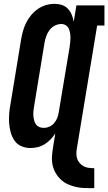

<svg xmlns="http://www.w3.org/2000/svg" viewBox="-20 -763 564 1000"><path d="M471 217Q447 217 423 216.5Q399 216 376.5 211Q354 206 333 196.5Q312 187 296 171.5Q280 156 269 136.5Q258 117 253.5 94.5Q249 72 251 48Q253 24 257 0L268 -68Q257 -51 243 -36.5Q229 -22 212 -11.5Q195 -1 176 3.5Q157 8 138 8Q113 8 90.5 -2Q68 -12 55 -31.5Q42 -51 35.5 -74.5Q29 -98 27.5 -122.5Q26 -147 28 -172.5Q30 -198 35 -223L90 -558Q94 -581 100 -602.5Q106 -624 116.5 -645Q127 -666 142.5 -684.5Q158 -703 177.5 -716.5Q197 -730 219.5 -736.5Q242 -743 264 -743Q284 -743 302.5 -737Q321 -731 333.5 -717.5Q346 -704 353.5 -686.5Q361 -669 364 -650L378 -735H524V-630H486L382 0Q379 15 378 30Q377 45 380.5 59Q384 73 393 84Q402 95 414 102Q426 109 441 111Q456 113 471 113ZM207 -97Q223 -97 237.5 -103.5Q252 -110 262.5 -122.5Q273 -135 278.5 -149.5Q284 -164 286 -179L342 -514Q344 -527 345.5 -540Q347 -553 347 -565.5Q347 -578 345 -590.5Q343 -603 338 -614Q333 -625 322.5 -631.5Q312 -638 300 -638Q282 -638 265.5 -629.5Q249 -621 238 -606.5Q227 -592 221 -575Q215 -558 212 -541L157 -206Q155 -194 154 -182Q153 -170 154 -158.5Q155 -147 158 -135.5Q161 -124 167.5 -115Q174 -106 184.5 -101.5Q195 -97 207 -97Z"/></svg>

Font: Iosevka Slab Extrabold
Style: Italic
Weight: 800
Italic angle: -9°
Monospace: yes
Designer: Belleve Invis
Foundry: Belleve Invis
Version: Version 11.1.0; ttfautohint (v1.8.3)